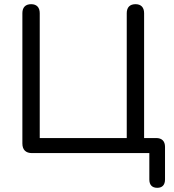

<svg xmlns="http://www.w3.org/2000/svg" viewBox="-20 -732 832 918"><path d="M732 166C756 166 769 152 769 126V-30C769 -57 754 -72 727 -72H669V-669C669 -697 654 -712 628 -712C601 -712 586 -697 586 -669V-72H170V-669C170 -697 155 -712 129 -712C102 -712 87 -697 87 -669V-46C87 -16 103 0 133 0H694V126C694 152 707 166 732 166Z"/></svg>

Font: SN Pro Book
Style: Regular
Weight: 350
Designer: Tobias Whetton
Foundry: Supernotes
Version: Version 1.003;Glyphs 3.3 (3324)